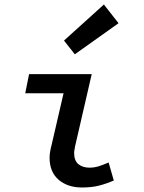

<svg xmlns="http://www.w3.org/2000/svg" viewBox="-20 -820 640 852"><path d="M344 12Q280 12 240 -22.5Q200 -57 200 -120Q200 -133 202.5 -147.5Q205 -162 209 -177L262 -406H92L109 -491H387L313 -170Q312 -162 310.5 -155Q309 -148 309 -141Q309 -107 328 -91.5Q347 -76 377 -76Q398 -76 417.5 -82Q437 -88 462 -99L485 -19Q453 -5 420 3.5Q387 12 344 12ZM312 -579 264 -640 441 -800 506 -717Z"/></svg>

Font: Source Code Pro ExtraLight SemiBold
Style: Italic
Weight: 600
Italic angle: -11°
Monospace: yes
Version: Version 1.016;hotconv 1.0.116;makeotfexe 2.5.65601